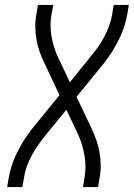

<svg xmlns="http://www.w3.org/2000/svg" viewBox="-20 -755 540 775"><path d="M9 0 15 -37Q24 -89 48.5 -138.5Q73 -188 107 -232L108 -233Q110 -235 111.5 -237.5Q113 -240 115 -242L220 -371L160 -499Q149 -521 140.5 -544.5Q132 -568 127.5 -593.5Q123 -619 122.5 -645.5Q122 -672 127 -698L133 -735H195L188 -698Q180 -652 188 -607Q196 -562 215 -522L262 -423L347 -528Q363 -547 377 -567Q391 -587 402 -608.5Q413 -630 421 -652.5Q429 -675 433 -698L439 -735H500L494 -698Q485 -646 460.5 -596.5Q436 -547 402 -503L401 -502Q400 -500 398 -497.5Q396 -495 394 -493L289 -364L350 -236Q360 -214 368.5 -190.5Q377 -167 381.5 -141.5Q386 -116 386.5 -89.5Q387 -63 382 -37L376 0H315L321 -37Q329 -83 321 -128Q313 -173 295 -213L248 -312L162 -207Q147 -188 133 -168Q119 -148 107.5 -126.5Q96 -105 88 -82.5Q80 -60 77 -37L70 0Z"/></svg>

Font: iosevka_custom_sans_ss08 Light
Style: Italic
Weight: 300
Italic angle: -10°
Designer: Belleve Invis
Foundry: Belleve Invis
Version: Version 10.3.0; ttfautohint (v1.8.3)